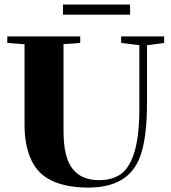

<svg xmlns="http://www.w3.org/2000/svg" viewBox="-20 -826 767 859"><path d="M261.7 -760.3V-805.7H562V-760.3ZM375.5 13.2Q260.3 13.2 191.9 -28.3Q140.6 -59.6 115.2 -121.1Q89.8 -182.6 89.8 -266.1V-627.9L12.7 -633.8V-663.1H338.9V-633.8L264.2 -628.4V-240.7Q264.2 -122.6 304.2 -71.3Q344.2 -20 423.3 -20Q484.9 -20 523.4 -49.3Q562 -78.6 582.8 -150.4Q603.5 -222.2 603.5 -342.3V-624L522 -633.8V-663.1H714.4V-633.8L637.7 -623.5V-362.8Q637.7 -207.5 606.4 -124Q555.2 13.2 375.5 13.2Z"/></svg>

Font: Elstob Grade
Style: Regular
Weight: 400
Designer: Peter S. Baker
Version: Version 1.015